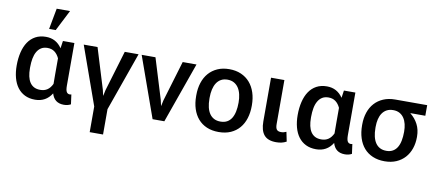

<svg xmlns="http://www.w3.org/2000/svg" viewBox="-82 -1119 3749 1650"><g transform="rotate(10 1792.0 -294.0)"><path d="M319.5 -609.5H262L296 -792H412.5ZM499 10.5Q415.5 10.5 392.5 -70Q342.5 10.5 247.5 10.5Q196.5 10.5 158 -8.5Q119.5 -27.5 93.8 -62Q68 -96.5 55 -145Q42 -193.5 42 -252Q42 -315 54.8 -367.8Q67.5 -420.5 93 -458.2Q118.5 -496 157.2 -517Q196 -538 248.5 -538Q337 -538 387.5 -463L397 -528H497V-156Q497 -117.5 506.2 -101.8Q515.5 -86 534.5 -86Q543 -86 548 -88.5L559.5 -4Q533.5 10.5 499 10.5ZM277 -80.5Q313.5 -80.5 339 -97.8Q364.5 -115 381.5 -151Q381 -181 381 -236.5V-245Q381 -248 381 -250.5V-254Q381 -256 381 -257.5V-267Q381 -270 381 -273V-277Q381 -279 381 -281V-285Q381 -287 381 -289V-293Q381 -295 381 -297.5V-374Q364.5 -409.5 339.2 -428Q314 -446.5 278 -446.5Q245.5 -446.5 223 -432.5Q200.5 -418.5 186 -393.2Q171.5 -368 165 -333.2Q158.5 -298.5 158.5 -257.5V-247Q158.5 -209 165.2 -178.2Q172 -147.5 186.2 -125.8Q200.5 -104 223 -92.2Q245.5 -80.5 277 -80.5Z M876 203.5H759.5V-20.5L578.5 -528.5H699L807.5 -175L818.5 -126H820L830.5 -175L936.5 -528.5H1057L876 -17.5Z M1375 0H1272.5L1084 -528.5H1204.5L1313 -175L1324 -126H1325.5L1336 -175L1442 -528.5H1562.5Z M1849.5 10Q1790.5 10 1745.2 -9.5Q1700 -29 1669.2 -64.8Q1638.5 -100.5 1622.5 -150.2Q1606.5 -200 1606.5 -261V-269Q1606.5 -328 1622.5 -377.5Q1638.5 -427 1669.5 -462.5Q1700.5 -498 1745.5 -518Q1790.5 -538 1848.5 -538Q1906 -538 1951.2 -518.2Q1996.5 -498.5 2027.8 -462.5Q2059 -426.5 2075.5 -376.5Q2092 -326.5 2092 -266V-261Q2092 -201.5 2076.5 -151.8Q2061 -102 2030.2 -66Q1999.5 -30 1954.2 -10Q1909 10 1849.5 10ZM1849.5 -81Q1883 -81 1906.8 -94Q1930.5 -107 1945.8 -131.5Q1961 -156 1968.2 -190.8Q1975.5 -225.5 1975.5 -269Q1975.5 -307 1968 -339.5Q1960.5 -372 1945 -395.8Q1929.5 -419.5 1905.5 -433Q1881.5 -446.5 1848.5 -446.5Q1816 -446.5 1792.2 -433.2Q1768.5 -420 1753.2 -396.2Q1738 -372.5 1730.5 -340Q1723 -307.5 1723 -269V-258.5Q1723 -217 1730.8 -184.2Q1738.5 -151.5 1754.2 -128.5Q1770 -105.5 1793.8 -93.2Q1817.5 -81 1849.5 -81Z M2351.5 10.5Q2278.5 10.5 2245.8 -28.8Q2213 -68 2213 -147V-528H2329.5V-144Q2329.5 -110.5 2340.5 -96.5Q2351.5 -82.5 2377.5 -82.5Q2391.5 -82.5 2401 -85Q2410.5 -87.5 2424 -93L2441 -10.5Q2421 0.5 2399.2 5.5Q2377.5 10.5 2351.5 10.5Z M2951 10.5Q2867.5 10.5 2844.5 -70Q2794.5 10.5 2699.5 10.5Q2648.5 10.5 2610 -8.5Q2571.5 -27.5 2545.8 -62Q2520 -96.5 2507 -145Q2494 -193.5 2494 -252Q2494 -315 2506.8 -367.8Q2519.5 -420.5 2545 -458.2Q2570.5 -496 2609.2 -517Q2648 -538 2700.5 -538Q2789 -538 2839.5 -463L2849 -528H2949V-156Q2949 -117.5 2958.2 -101.8Q2967.5 -86 2986.5 -86Q2995 -86 3000 -88.5L3011.5 -4Q2985.5 10.5 2951 10.5ZM2729 -80.5Q2765.5 -80.5 2791 -97.8Q2816.5 -115 2833.5 -151Q2833 -181 2833 -236.5V-245Q2833 -248 2833 -250.5V-254Q2833 -256 2833 -257.5V-267Q2833 -270 2833 -273V-277Q2833 -279 2833 -281V-285Q2833 -287 2833 -289V-293Q2833 -295 2833 -297.5V-374Q2816.5 -409.5 2791.2 -428Q2766 -446.5 2730 -446.5Q2697.5 -446.5 2675 -432.5Q2652.5 -418.5 2638 -393.2Q2623.5 -368 2617 -333.2Q2610.5 -298.5 2610.5 -257.5V-247Q2610.5 -209 2617.2 -178.2Q2624 -147.5 2638.2 -125.8Q2652.5 -104 2675 -92.2Q2697.5 -80.5 2729 -80.5Z M3297.5 10Q3239 10 3193.5 -9.5Q3148 -29 3117.2 -64.5Q3086.5 -100 3070.5 -150Q3054.5 -200 3054.5 -261V-269Q3054.5 -326 3070.8 -373.8Q3087 -421.5 3118 -455.8Q3149 -490 3194 -509.2Q3239 -528.5 3297 -528.5H3575.5V-436H3446V-435.5Q3445.5 -435 3445.5 -434.5Q3488 -401 3512.2 -354.2Q3536.5 -307.5 3536.5 -247V-242Q3536.5 -188.5 3520.5 -142.2Q3504.5 -96 3474 -62.2Q3443.5 -28.5 3399 -9.2Q3354.5 10 3297.5 10ZM3297.5 -81Q3329.5 -81 3352.8 -94Q3376 -107 3391 -131.2Q3406 -155.5 3413 -190.5Q3420 -225.5 3420 -269Q3420 -304.5 3412.8 -335Q3405.5 -365.5 3390.2 -388Q3375 -410.5 3351.8 -423.2Q3328.5 -436 3296.5 -436Q3264 -436 3240.5 -423.5Q3217 -411 3201.5 -388.5Q3186 -366 3178.8 -335.5Q3171.5 -305 3171.5 -269V-258.5Q3171.5 -217.5 3179.2 -184.5Q3187 -151.5 3202.5 -128.5Q3218 -105.5 3241.8 -93.2Q3265.5 -81 3297.5 -81Z"/></g></svg>

Font: Roberto Sans Medium
Style: Regular
Weight: 500
Designer: Google (font) & Cristiano Sobral (main changes)
Version: Version 1.000;October 12, 2021;FontCreator 14.0.0.2814 64-bi